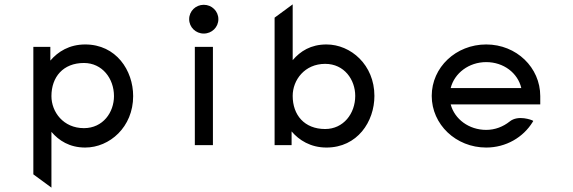

<svg xmlns="http://www.w3.org/2000/svg" viewBox="-20 -666 2628 881"><path d="M211 -388V-451H133V134L216 195V-61C250 -21 299 11 371 11C483 11 591 -83 591 -225C591 -343 513 -462 371 -462C298 -462 246 -429 211 -388ZM216 -225C216 -313 270 -377 365 -377C449 -377 503 -306 503 -225C503 -151 453 -78 365 -78C271 -78 216 -152 216 -225Z M915 -512C952 -512 982 -541 982 -578C982 -615 952 -644 915 -644C878 -644 848 -615 848 -578C848 -541 878 -512 915 -512ZM957 -451H874V0H957Z M1698 -226C1698 -368 1590 -462 1478 -462C1406 -462 1358 -431 1323 -390V-646L1240 -585V0H1318V-63C1352 -23 1405 11 1478 11C1620 11 1698 -108 1698 -226ZM1610 -226C1610 -145 1556 -74 1472 -74C1377 -74 1323 -138 1323 -226C1323 -299 1378 -373 1472 -373C1560 -373 1610 -300 1610 -226Z M2459 -187V-225C2459 -356 2350 -462 2211 -462C2072 -462 1961 -357 1961 -226C1961 -95 2072 11 2211 11C2302 11 2381 -36 2424 -106L2427 -111L2422 -114C2422 -114 2358 -141 2318 -108C2289 -85 2252 -70 2211 -70C2132 -70 2066 -119 2048 -187ZM2048 -262C2065 -330 2131 -381 2211 -381C2291 -381 2356 -331 2372 -262Z"/></svg>

Font: Charger Monospace
Style: Regular
Weight: 400
Designer: Jasper
Foundry: Cannot Into Space Fonts
Version: Version 0.980